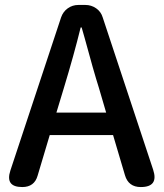

<svg xmlns="http://www.w3.org/2000/svg" viewBox="-20 -756 662 776"><path d="M70 0Q0 0 22 -67L227 -686Q235 -709 254 -722.5Q273 -736 297 -736H325Q349 -736 368.5 -722.5Q388 -709 395 -686L599 -70Q622 0 549 0Q499 0 485 -48L437 -210H309H181L132 -46Q119 0 70 0ZM208 -301H308H409L380 -400Q359 -466 322 -603Q314 -631 310 -645H306Q279 -535 238 -400Z"/></svg>

Font: GenSenRounded TW M
Style: Regular
Weight: 500
Version: Version 1.501;PS 1;hotconv 16.6.51;makeotf.lib2.5.65220